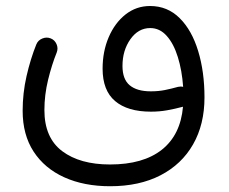

<svg xmlns="http://www.w3.org/2000/svg" viewBox="-20 -382 772 646"><path d="M56.2 -9.3Q56.2 -68.4 69.3 -126Q82.5 -183.6 102.1 -232.4Q107.9 -246.6 122.3 -252.4Q136.7 -258.3 150.4 -252.9Q164.1 -247.6 170.2 -233.6Q176.3 -219.7 170.9 -205.6Q154.3 -164.6 141.8 -113.5Q129.4 -62.5 129.4 -11.7Q129.4 81.5 189.2 126.5Q249 171.4 350.1 171.4Q461.9 171.4 524.7 121.6Q587.4 71.8 595.7 -22.9Q568.4 -15.6 542.5 -11Q516.6 -6.3 487.8 -6.3Q409.2 -6.3 367.2 -42Q325.2 -77.6 325.2 -150.9Q325.2 -209 345.7 -256.8Q366.2 -304.7 402.3 -333.3Q438.5 -361.8 484.9 -361.8Q543.5 -361.8 584.5 -321Q625.5 -280.3 646.7 -210.4Q668 -140.6 668 -54.2Q668 36.6 629.6 103.8Q591.3 170.9 520 207.8Q448.7 244.6 350.6 244.6Q262.7 244.6 196.3 214.6Q129.9 184.6 93 127.9Q56.2 71.3 56.2 -9.3ZM392.1 -160.2Q392.1 -115.2 416.5 -95Q440.9 -74.7 487.3 -74.7Q513.2 -74.7 534.9 -79.1Q556.6 -83.5 579.1 -89.8Q587.9 -91.8 596.2 -89.8Q592.3 -145 578.4 -189.9Q564.5 -234.9 541 -261.2Q517.6 -287.6 485.4 -287.6Q445.3 -287.6 418.7 -250Q392.1 -212.4 392.1 -160.2Z"/></svg>

Font: Mikhak-FD Regular
Style: FD-Regular
Weight: 400
Designer: Amin Abedi
Version: Version 3.2